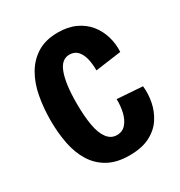

<svg xmlns="http://www.w3.org/2000/svg" viewBox="-137 -639 701 747"><g transform="rotate(-30 213.0 -265.0)"><path d="M232 12Q175 12 136.5 -9.5Q98 -31 75 -68.5Q52 -106 42.5 -155Q33 -204 33 -259Q33 -315 42.5 -366Q52 -417 75 -456.5Q98 -496 135.5 -519Q173 -542 228 -542Q273 -542 306.5 -526.5Q340 -511 361.5 -484.5Q383 -458 393 -424.5Q403 -391 401 -355L285 -339Q285 -369 279 -393Q273 -417 259.5 -431Q246 -445 224 -445Q206 -445 193 -434Q180 -423 171.5 -400.5Q163 -378 158.5 -344.5Q154 -311 154 -267Q154 -208 161.5 -166.5Q169 -125 186 -103Q203 -81 229 -81Q254 -81 269.5 -99Q285 -117 291.5 -145Q298 -173 297 -203L411 -195Q415 -160 408 -124Q401 -88 381 -57Q361 -26 324.5 -7Q288 12 232 12Z"/></g></svg>

Font: Bricolage Grotesque Condensed SemiBold
Style: Regular
Weight: 600
Width: 3
Designer: Mathieu Triay
Foundry: Atelier Triay
Version: Version 1.000;gftools[0.9.30]